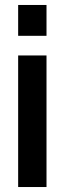

<svg xmlns="http://www.w3.org/2000/svg" viewBox="-20 -752 261 772"><path d="M53 0V-529H167V0ZM53 -608V-732H167V-608Z"/></svg>

Font: Hubot Sans Medium
Style: Regular
Weight: 500
Designer: Deni Anggara
Foundry: GitHub, Inc., Subsidiary of Microsoft Corporation
Version: Version 2.000